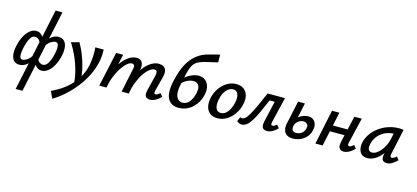

<svg xmlns="http://www.w3.org/2000/svg" viewBox="-74 -1328 4848 2232"><g transform="rotate(15 2350.0 -211.5)"><path d="M163 289 376 -711H458L245 289ZM131 6Q87 6 62.5 -20Q38 -46 33 -92.5Q28 -139 41 -198Q55 -263 82 -314Q109 -365 145 -395Q181 -425 221 -425Q263 -425 290.5 -395Q318 -365 320 -316L293 -293Q288 -323 268 -339Q248 -355 225 -355Q199 -355 180 -332.5Q161 -310 148 -273Q135 -236 125 -192Q113 -130 117.5 -95Q122 -60 151 -60Q172 -60 202.5 -78.5Q233 -97 257 -137L284 -111Q249 -47 210.5 -20.5Q172 6 131 6ZM397 6Q357 6 329.5 -24Q302 -54 300 -102L327 -124Q332 -94 352.5 -79Q373 -64 393 -64Q419 -64 439.5 -86Q460 -108 475 -146Q490 -184 499 -230Q511 -286 506 -322.5Q501 -359 469 -359Q448 -359 417.5 -341Q387 -323 362 -282L335 -307Q370 -368 408 -396.5Q446 -425 490 -425Q534 -425 559 -399Q584 -373 589.5 -327Q595 -281 582 -222Q568 -157 540 -105Q512 -53 474.5 -23.5Q437 6 397 6Z M603 289 565 205Q636 172 696 129.5Q756 87 801 35.5Q846 -16 876.5 -74.5Q907 -133 921 -198Q931 -249 934.5 -304Q938 -359 933 -418H1033Q1035 -379 1032 -339.5Q1029 -300 1020 -260Q1002 -178 962.5 -99Q923 -20 867 52Q811 124 744 184.5Q677 245 603 289ZM804 72Q799 -20 775 -106.5Q751 -193 716 -268.5Q681 -344 643 -402L738 -428Q772 -372 800.5 -300Q829 -228 847.5 -151Q866 -74 868 1Z M1702 6Q1680 6 1664 -3Q1648 -12 1642.5 -32.5Q1637 -53 1644 -85L1693 -286Q1699 -311 1694 -329Q1689 -347 1663 -347Q1637 -347 1605 -322Q1573 -297 1541.5 -251Q1510 -205 1484.5 -141Q1459 -77 1448 0H1386Q1408 -105 1443 -185Q1478 -265 1520 -318Q1562 -371 1607.5 -398Q1653 -425 1695 -425Q1726 -425 1751 -412Q1776 -399 1785 -368.5Q1794 -338 1781 -287L1735 -111Q1731 -93 1733.5 -82Q1736 -71 1750 -71Q1761 -71 1773 -78Q1785 -85 1803 -100L1833 -63Q1799 -29 1766 -11.5Q1733 6 1702 6ZM1092 0 1183 -418H1267L1178 0ZM1124 0Q1144 -94 1176 -172Q1208 -250 1249 -306.5Q1290 -363 1336.5 -394Q1383 -425 1431 -425Q1480 -425 1498.5 -388Q1517 -351 1502 -289L1434 0H1361L1421 -287Q1428 -313 1422 -330Q1416 -347 1391 -347Q1367 -347 1336.5 -321.5Q1306 -296 1274.5 -249.5Q1243 -203 1217.5 -139.5Q1192 -76 1179 0Z M2046 11Q2002 11 1969.5 -6Q1937 -23 1918 -57.5Q1899 -92 1897 -146Q1895 -200 1911 -274Q1926 -344 1949.5 -408.5Q1973 -473 2010 -527.5Q2047 -582 2102 -622Q2157 -662 2236 -681L2356 -712L2357 -618L2251 -594Q2194 -581 2156.5 -567.5Q2119 -554 2095.5 -532Q2072 -510 2056.5 -473.5Q2041 -437 2028.5 -380.5Q2016 -324 1999 -241Q1988 -184 1994 -143Q2000 -102 2021.5 -80.5Q2043 -59 2078 -59Q2113 -59 2139 -80.5Q2165 -102 2182 -137Q2199 -172 2207 -209Q2216 -251 2209.5 -279Q2203 -307 2184.5 -321Q2166 -335 2136 -335Q2101 -335 2061 -315Q2021 -295 1990 -259L1966 -292Q1988 -317 2013 -338.5Q2038 -360 2066 -376Q2094 -392 2123.5 -401.5Q2153 -411 2182 -411Q2225 -411 2257 -387.5Q2289 -364 2303 -320Q2317 -276 2303 -214Q2295 -172 2273.5 -132Q2252 -92 2219.5 -60Q2187 -28 2143.5 -8.5Q2100 11 2046 11Z M2514 11Q2458 11 2424 -16Q2390 -43 2378.5 -89Q2367 -135 2378 -192Q2391 -257 2427 -311Q2463 -365 2515.5 -397.5Q2568 -430 2629 -430Q2683 -430 2718 -404Q2753 -378 2766 -333Q2779 -288 2766 -228Q2753 -164 2717 -109.5Q2681 -55 2629 -22Q2577 11 2514 11ZM2537 -58Q2572 -58 2598.5 -81.5Q2625 -105 2643.5 -143Q2662 -181 2670 -222Q2682 -281 2667 -321Q2652 -361 2608 -361Q2577 -361 2549.5 -340.5Q2522 -320 2502.5 -283.5Q2483 -247 2474 -198Q2462 -135 2478.5 -96.5Q2495 -58 2537 -58Z M2805 9Q2787 9 2771.5 0.5Q2756 -8 2748 -17L2770 -69Q2779 -66 2785 -64.5Q2791 -63 2796 -63Q2813 -63 2832.5 -81Q2852 -99 2876 -140.5Q2900 -182 2932 -250.5Q2964 -319 3006 -418H3163L3148 -346H3049Q3012 -258 2981 -191Q2950 -124 2922.5 -80Q2895 -36 2867 -13.5Q2839 9 2805 9ZM3109 6Q3087 6 3071 -3.5Q3055 -13 3050 -36.5Q3045 -60 3054 -100L3127 -418H3215L3142 -111Q3138 -93 3140.5 -82Q3143 -71 3157 -71Q3168 -71 3180 -77.5Q3192 -84 3207 -97L3237 -60Q3205 -28 3172.5 -11Q3140 6 3109 6Z M3421 12Q3379 12 3351 -5.5Q3323 -23 3312.5 -58Q3302 -93 3313 -143L3373 -418H3455L3394 -136Q3386 -95 3400.5 -78Q3415 -61 3445 -61Q3471 -61 3491.5 -71Q3512 -81 3527 -98.5Q3542 -116 3547 -141Q3556 -178 3537.5 -195.5Q3519 -213 3493 -213Q3478 -213 3462.5 -208Q3447 -203 3433 -192.5Q3419 -182 3408.5 -168Q3398 -154 3394 -136H3341Q3353 -171 3374.5 -199Q3396 -227 3422.5 -245.5Q3449 -264 3478 -274Q3507 -284 3533 -284Q3571 -284 3595 -264.5Q3619 -245 3627.5 -212.5Q3636 -180 3626 -141Q3616 -93 3585.5 -59Q3555 -25 3512 -6.5Q3469 12 3421 12Z M4032 6Q4011 6 3995 -3.5Q3979 -13 3973.5 -36.5Q3968 -60 3977 -100L4050 -418H4139L4066 -111Q4062 -93 4064.5 -82Q4067 -71 4081 -71Q4092 -71 4104 -78Q4116 -85 4134 -100L4163 -63Q4130 -29 4096.5 -11.5Q4063 6 4032 6ZM3693 0 3781 -418H3870L3780 0ZM3771 -181 3787 -255H4060L4044 -181Z M4318 8Q4255 8 4229 -38Q4203 -84 4216 -149Q4227 -204 4260 -253.5Q4293 -303 4343.5 -341Q4394 -379 4456.5 -401Q4519 -423 4589 -423Q4607 -423 4619 -421.5Q4631 -420 4642 -418L4576 -111Q4568 -69 4592 -69Q4603 -69 4617.5 -77.5Q4632 -86 4648 -100L4677 -62Q4641 -27 4611.5 -10.5Q4582 6 4553 6Q4531 6 4515 -3Q4499 -12 4493.5 -32Q4488 -52 4495 -85L4530 -243L4578 -277Q4563 -215 4536 -162.5Q4509 -110 4473.5 -71.5Q4438 -33 4398 -12.5Q4358 8 4318 8ZM4354 -69Q4381 -69 4408 -86.5Q4435 -104 4459 -133.5Q4483 -163 4501 -200.5Q4519 -238 4528 -278L4549 -381L4596 -344Q4588 -346 4579 -346.5Q4570 -347 4561 -347Q4510 -347 4467 -332.5Q4424 -318 4391.5 -292Q4359 -266 4337.5 -229.5Q4316 -193 4308 -149Q4301 -105 4315 -87Q4329 -69 4354 -69Z"/></g></svg>

Font: Ysabeau Infant SemiBold
Style: Italic
Weight: 600
Italic angle: -12°
Designer: Christian Thalmann (Catharsis Fonts)
Version: Version 2.002; featfreeze: ss01,ss02,lnum